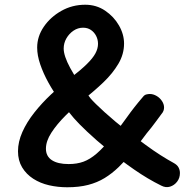

<svg xmlns="http://www.w3.org/2000/svg" viewBox="-20 -784 819 811"><path d="M713 -96Q728 -88 734 -77Q740 -66 740 -53Q740 -32 728 -16.5Q716 -1 698 4.5Q680 10 661 0Q604 -28 546.5 -68Q489 -108 437.5 -150Q386 -192 348 -228Q310 -264 292 -285Q262 -320 234 -358Q206 -396 184.5 -435Q163 -474 150 -512Q137 -550 137 -583Q137 -630 165 -671Q193 -712 239 -738Q285 -764 340 -764Q387 -764 424 -739Q461 -714 482.5 -676.5Q504 -639 504 -600Q504 -555 480 -514.5Q456 -474 417.5 -437Q379 -400 333 -364Q293 -332 256.5 -295.5Q220 -259 197 -223.5Q174 -188 174 -156Q174 -124 199 -107.5Q224 -91 270 -91Q305 -91 332.5 -101Q360 -111 388.5 -135.5Q417 -160 453 -205Q486 -246 516 -288.5Q546 -331 584 -375Q590 -383 598 -385Q606 -387 613 -387Q627 -387 641 -379Q655 -371 664 -357.5Q673 -344 673 -330Q673 -323 670.5 -316Q668 -309 661 -301Q654 -291 648.5 -284Q643 -277 637 -268.5Q631 -260 620 -246Q599 -221 579 -193.5Q559 -166 537 -139Q509 -105 481 -78Q453 -51 422 -32Q391 -13 352.5 -3Q314 7 264 7Q224 7 187 -1.5Q150 -10 120.5 -29Q91 -48 73.5 -77Q56 -106 56 -145Q56 -185 74.5 -226.5Q93 -268 125 -308.5Q157 -349 196.5 -386Q236 -423 277 -454Q321 -488 346.5 -513Q372 -538 383 -558.5Q394 -579 394 -599Q394 -617 386 -632.5Q378 -648 364 -657.5Q350 -667 331 -667Q309 -667 290.5 -654.5Q272 -642 260.5 -622Q249 -602 249 -579Q249 -548 276.5 -497Q304 -446 362 -369Q379 -349 422 -310Q465 -271 520 -228Q556 -201 591 -175Q626 -149 657.5 -129Q689 -109 713 -96Z"/></svg>

Font: Playpen Sans Medium
Style: Regular
Weight: 500
Designer: Laura Meseguer, Veronika Burian, José Scaglione
Foundry: TypeTogether
Version: Version 1.001